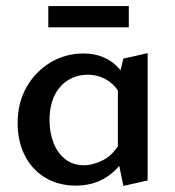

<svg xmlns="http://www.w3.org/2000/svg" viewBox="-20 -603 575 632"><path d="M230 8Q172 8 128.5 -18.5Q85 -45 61.5 -91.5Q38 -138 38 -198Q38 -264 67 -315.5Q96 -367 145.5 -397Q195 -427 255 -427Q291 -427 320.5 -414.5Q350 -402 371 -378.5Q392 -355 403 -322L378 -289Q360 -323 331.5 -340Q303 -357 269 -357Q232 -357 203 -338.5Q174 -320 158.5 -286.5Q143 -253 143 -208Q143 -166 156.5 -132Q170 -98 195.5 -78.5Q221 -59 256 -59Q286 -59 319.5 -76Q353 -93 376 -135L412 -115Q390 -74 363 -46.5Q336 -19 303 -5.5Q270 8 230 8ZM386 9 368 -80V-336L386 -410L466 -428V-9ZM139 -513V-583H404V-513Z"/></svg>

Font: Ysabeau Infant SemiBold
Style: Regular
Weight: 600
Designer: Christian Thalmann (Catharsis Fonts)
Version: Version 2.002; featfreeze: ss01,ss02,lnum